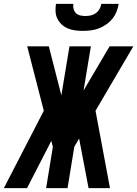

<svg xmlns="http://www.w3.org/2000/svg" viewBox="-54 -975 711 995"><path d="M-34 0 173 -401 87 -735H199L264 -481L306 -735H417L379 -506L514 -735H637L441 -401L516 0H405L356 -257L331 -214L296 0H185L220 -214L212 -245L86 0ZM375 -815Q355 -815 335.5 -817.5Q316 -820 298 -827.5Q280 -835 266 -848Q252 -861 243.5 -878Q235 -895 234 -915Q233 -935 236 -955H326Q324 -941 327.5 -928Q331 -915 340 -906.5Q349 -898 362 -895Q375 -892 388 -892Q402 -892 416 -895Q430 -898 442 -906.5Q454 -915 461.5 -928Q469 -941 471 -955H561Q558 -935 550 -915Q542 -895 528.5 -878Q515 -861 496 -848Q477 -835 457 -827.5Q437 -820 416.5 -817.5Q396 -815 375 -815Z"/></svg>

Font: Iosevka QP
Style: Bold Italic
Weight: 700
Italic angle: -9°
Designer: Belleve Invis
Foundry: Belleve Invis
Version: Version 20.0.0; ttfautohint (v1.8.4)